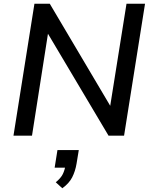

<svg xmlns="http://www.w3.org/2000/svg" viewBox="-20 -725 813 1026"><path d="M52 0 164 -705H246L580 -141H566L656 -705H755L643 0H560L226 -562H239L151 0ZM313 281 278 249Q305 227 315.5 205.5Q326 184 330 158L350 171H272L287 77H401L389 150Q382 191 365.5 223Q349 255 313 281Z"/></svg>

Font: Nunito Sans 10pt SemiBold
Style: Italic
Weight: 600
Italic angle: -9°
Designer: Vernon Adams
Foundry: Vernon Adams
Version: Version 3.101;gftools[0.9.27]